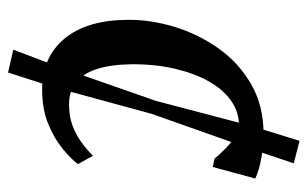

<svg xmlns="http://www.w3.org/2000/svg" viewBox="-170 -530 798 499"><g transform="rotate(90 229.5 -280.0)"><path d="M212 10Q128 10 79.8 -48.2Q31.5 -106.5 31 -212.5Q30.5 -272 49.2 -333.8Q68 -395.5 105.2 -448.2Q142.5 -501 198.2 -533.2Q254 -565.5 328 -565.5Q356 -565.5 388.5 -560Q421 -554.5 443.5 -544L413.5 -433.5L392 -438Q380 -452.5 364.8 -467.2Q349.5 -482 333.8 -491.8Q318 -501.5 304 -501.5Q270.5 -501.5 241.5 -481.2Q212.5 -461 191.2 -423.5Q170 -386 158 -334.5Q146 -283 146.5 -221Q147.5 -166 159.5 -130.5Q171.5 -95 194.2 -77.5Q217 -60 250 -60Q280.5 -60 303.8 -68.2Q327 -76.5 346.5 -90.2Q366 -104 384.5 -122L406 -83Q393 -65.5 366.8 -43.8Q340.5 -22 302 -6Q263.5 10 212 10ZM168 98.5 108.5 85 151.5 -28 241.5 -285 308 -538 345.5 -659 404 -644 365.5 -529.5 275.5 -275 205 -16.5Z"/></g></svg>

Font: Merriweather 24pt Medium
Style: Italic
Weight: 500
Italic angle: -7.8°
Version: Version 2.101